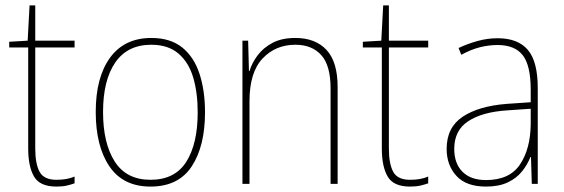

<svg xmlns="http://www.w3.org/2000/svg" viewBox="-20 -678 2081 708"><path d="M188 -15Q209 -15 225 -18Q241 -21 255 -27V-2Q241 3 225.5 6.5Q210 10 188 10Q127 10 105.5 -27Q84 -64 84 -130V-503H14V-524L82 -528L89 -658H110V-528H255V-503H110V-130Q110 -74 126 -44.5Q142 -15 188 -15Z M736 -264Q736 -139 687 -64.5Q638 10 535 10Q434 10 383.5 -64.5Q333 -139 333 -265Q333 -393 386 -465.5Q439 -538 538 -538Q609 -538 652.5 -502.5Q696 -467 716 -405Q736 -343 736 -264ZM360 -265Q360 -150 403 -82.5Q446 -15 535 -15Q625 -15 667 -81.5Q709 -148 709 -264Q709 -336 692.5 -392Q676 -448 638 -480.5Q600 -513 538 -513Q450 -513 405 -447.5Q360 -382 360 -265Z M1069 -538Q1143 -538 1184 -494Q1225 -450 1225 -357V0H1199V-352Q1199 -437 1164.5 -475Q1130 -513 1069 -513Q996 -513 948 -462Q900 -411 900 -305V0H874V-528H895L898 -416H900Q909 -446 930 -474Q951 -502 985 -520Q1019 -538 1069 -538Z M1492 -15Q1513 -15 1529 -18Q1545 -21 1559 -27V-2Q1545 3 1529.5 6.5Q1514 10 1492 10Q1431 10 1409.5 -27Q1388 -64 1388 -130V-503H1318V-524L1386 -528L1393 -658H1414V-528H1559V-503H1414V-130Q1414 -74 1430 -44.5Q1446 -15 1492 -15Z M1815 -537Q1890 -537 1926.5 -494Q1963 -451 1963 -353V0H1941L1938 -99H1936Q1925 -71 1905 -46Q1885 -21 1852.5 -5.5Q1820 10 1772 10Q1699 10 1663 -29.5Q1627 -69 1627 -129Q1627 -208 1686 -247.5Q1745 -287 1849 -295L1937 -301V-347Q1937 -437 1907.5 -474.5Q1878 -512 1815 -512Q1783 -512 1750.5 -504Q1718 -496 1681 -476L1671 -501Q1705 -517 1741.5 -527Q1778 -537 1815 -537ZM1850 -271Q1758 -265 1706.5 -231Q1655 -197 1655 -129Q1655 -75 1685.5 -44.5Q1716 -14 1772 -14Q1859 -14 1897.5 -71.5Q1936 -129 1937 -220V-277Z"/></svg>

Font: Noto Sans Myanmar UI SemiCondensed Thin
Style: Regular
Weight: 100
Width: 4
Designer: Monotype Design Team
Foundry: Monotype Imaging Inc.
Version: Version 2.103; ttfautohint (v1.8.4.7-5d5b)